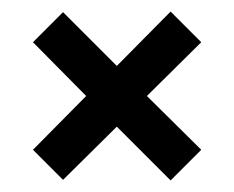

<svg xmlns="http://www.w3.org/2000/svg" viewBox="-20 -411 405 332"><path d="M37 -152 129 -245 37 -338 89 -390 182 -297 275 -391 328 -338 234 -245 328 -152 275 -99 182 -192 89 -100 37 -152Z"/></svg>

Font: Germanica
Style: Regular
Weight: 400
Designer: Peter Wiegel
Foundry: Peter Wiegel